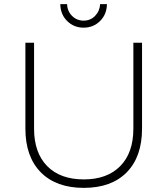

<svg xmlns="http://www.w3.org/2000/svg" viewBox="-20 -906 811 930"><path d="M386 -37Q499 -37 562.5 -101.5Q626 -166 626 -283V-699H668V-283Q668 -147 594 -71.5Q520 4 386 4Q252 4 177.5 -71.5Q103 -147 103 -283V-699H145V-283Q145 -166 208.5 -101.5Q272 -37 386 -37ZM385 -806Q418 -806 440.5 -829Q463 -852 465 -886H498Q497 -836 464.5 -804Q432 -772 385 -772Q338 -772 305.5 -804Q273 -836 272 -886H305Q306 -852 329 -829Q352 -806 385 -806Z"/></svg>

Font: Gontserrat ExtraLight
Style: Regular
Weight: 275
Designer: Julieta Ulanovsky
Foundry: Julieta Ulanovsky
Version: Version 6.001